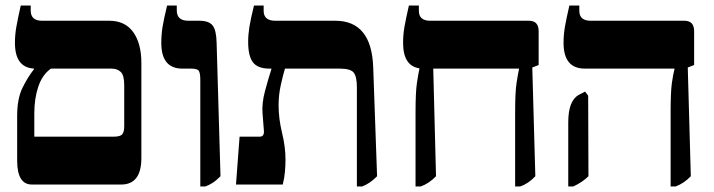

<svg xmlns="http://www.w3.org/2000/svg" viewBox="-20 -667 2581 694"><path d="M491 -96V-439Q491 -510 461.5 -551Q432 -592 375 -592H132Q91 -592 91 -629V-647H55Q44 -598 39 -569.5Q34 -541 34 -512Q34 -423 103 -419V-417Q80 -388 61 -349Q42 -310 42 -248V-87Q42 0 95 0H418Q491 0 491 -96ZM104 -173V-257Q104 -311 118.5 -354Q133 -397 164 -419H383Q404 -419 416.5 -407Q429 -395 429 -359V-210Q429 -192 422.5 -182.5Q416 -173 391 -173Z M704 7H722Q736 2 748.5 -6Q761 -14 777 -30L763 -512Q762 -558 748.5 -575Q735 -592 701 -592H661Q619 -592 619 -629V-647H584Q572 -598 567.5 -569.5Q563 -541 563 -512Q563 -419 639 -419H670Q693 -419 698.5 -411Q704 -403 704 -378Z M1343 -30 1329 -424Q1323 -592 1192 -592H975Q933 -592 933 -628V-647H898Q886 -598 881.5 -570Q877 -542 877 -516Q877 -464 894.5 -441.5Q912 -419 954 -419H961V-417Q950 -383 938 -338.5Q926 -294 929 -257L934 -193Q935 -173 919 -173H846L833 0H1002Q1008 -23 1010 -47Q1012 -71 1012 -89Q1012 -136 999.5 -187Q987 -238 987 -287Q987 -324 995 -360Q1003 -396 1010 -419H1208Q1247 -419 1258.5 -404.5Q1270 -390 1270 -351V7H1289Q1318 -4 1343 -30Z M1556 -30 1546 -419H1856V-417Q1852 -399 1847 -366.5Q1842 -334 1842 -261V7H1860Q1890 -3 1915 -30L1904 -423L1927 -432V-554Q1927 -592 1892 -592H1535Q1494 -592 1494 -628V-647H1458Q1447 -599 1442 -570.5Q1437 -542 1437 -512Q1437 -429 1496 -420V-419Q1492 -400 1487 -367Q1482 -334 1482 -261V7H1501Q1531 -4 1556 -30Z M2404 7H2422Q2452 -4 2477 -30L2466 -423L2489 -432V-554Q2489 -592 2454 -592H2115Q2074 -592 2074 -628V-647H2038Q2027 -599 2022 -570.5Q2017 -542 2017 -512Q2017 -419 2094 -419H2418V-417Q2413 -399 2408.5 -366.5Q2404 -334 2404 -261ZM2034 7H2052Q2085 -8 2107 -30L2106 -321L2095 -336L2072 -324Q2034 -303 2034 -225Z"/></svg>

Font: Noto Serif Hebrew SemiCondensed Extra
Style: Regular
Weight: 800
Width: 4
Designer: Monotype Design Team
Foundry: Monotype Imaging Inc.
Version: Version 1.901